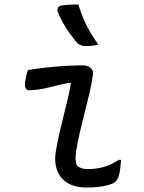

<svg xmlns="http://www.w3.org/2000/svg" viewBox="-20 -828 640 855"><path d="M104 -516Q146 -523 188 -527.5Q230 -532 271 -534.5Q312 -537 350 -537Q364 -537 374 -532Q384 -527 390 -518Q396 -509 394 -497Q388 -454 378 -411.5Q368 -369 357 -326Q346 -283 336 -240.5Q326 -198 319 -155Q316 -133 316.5 -118.5Q317 -104 322 -91Q331 -83 342.5 -79Q354 -75 372 -75Q408 -75 442 -84.5Q476 -94 508 -116H519Q518 -102 516.5 -87Q515 -72 512 -56Q509 -41 503 -30.5Q497 -20 487 -14Q478 -8 459 -3Q440 2 415.5 4.5Q391 7 366 7Q326 7 298 -4.5Q270 -16 252.5 -37.5Q235 -59 229 -88Q223 -117 228 -150Q235 -192 243.5 -230.5Q252 -269 261.5 -306Q271 -343 280 -380.5Q289 -418 296 -458L285 -459Q251 -452 220 -444Q189 -436 161 -431Q133 -426 109 -426Q99 -426 94 -436Q89 -446 92 -464Q94 -477 97 -490.5Q100 -504 104 -516ZM329 -808Q339 -775 351.5 -745Q364 -715 381 -686Q398 -657 418 -629Q405 -626 391.5 -624.5Q378 -623 362 -623Q350 -623 341.5 -626Q333 -629 325 -635Q306 -658 290 -680Q274 -702 261 -725.5Q248 -749 237 -775Q234 -784 237.5 -792Q241 -800 251 -803Q265 -805 276.5 -806Q288 -807 300.5 -807.5Q313 -808 329 -808Z"/></svg>

Font: Rec Mono Semicasual
Style: Italic
Weight: 400
Italic angle: -10°
Version: Version 1.085; ttfautohint (v1.8.4.7-5d5b)